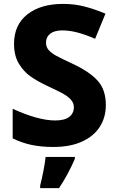

<svg xmlns="http://www.w3.org/2000/svg" viewBox="-20 -744 600 985"><path d="M254 10Q192 10 142 -0.5Q92 -11 45 -34V-186Q176 -126 263 -126Q312 -126 335.5 -144.5Q359 -163 359 -194Q359 -216 343.5 -233Q328 -250 302.5 -264Q277 -278 223 -303Q172 -327 136.5 -352Q101 -377 76.5 -418Q52 -459 52 -519Q52 -616 120 -670Q188 -724 304 -724Q361 -724 412 -711Q463 -698 521 -674L468 -545Q417 -567 376.5 -577.5Q336 -588 299 -588Q259 -588 237.5 -571Q216 -554 216 -525Q216 -503 229.5 -487.5Q243 -472 267.5 -458.5Q292 -445 352 -417Q440 -376 481.5 -329.5Q523 -283 523 -205Q523 -142 492 -93.5Q461 -45 400.5 -17.5Q340 10 254 10ZM364 71Q329 152 283 221H186V208Q194 177 202.5 134Q211 91 214 61H364Z"/></svg>

Font: Noto Sans UI ExtraBold
Style: Regular
Weight: 800
Designer: Monotype Design Team
Foundry: Monotype Imaging Inc.
Version: Version 1.001